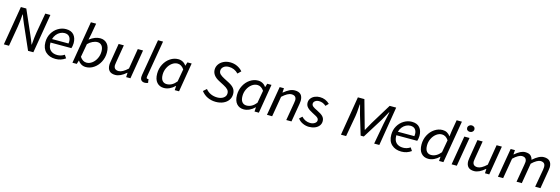

<svg xmlns="http://www.w3.org/2000/svg" viewBox="44 -2093 9967 3418"><g transform="rotate(15 5027.5 -384.0)"><path d="M163 -720H263L458 -276Q487 -212 519 -124H523Q535 -275 549 -355L613 -720H707L586 0H488L291 -448Q259 -520 232 -600H226Q218 -475 200 -369L137 0H42Z M746 -231Q746 -322 788.5 -395Q831 -468 899.5 -508.5Q968 -549 1043 -549Q1140 -549 1188.5 -492.5Q1237 -436 1237 -341Q1237 -314 1232 -288.5Q1227 -263 1221 -246H836V-238Q836 -148 882.5 -105Q929 -62 1008 -62Q1078 -62 1139 -103L1177 -46Q1098 13 995 13Q883 13 814.5 -50.5Q746 -114 746 -231ZM1150 -313Q1153 -333 1153 -350Q1153 -406 1123.5 -440Q1094 -474 1036 -474Q997 -474 958 -455Q919 -436 889.5 -399.5Q860 -363 846 -313Z M1409 -66H1406L1386 0H1306L1437 -781H1534L1498 -578L1476 -473H1478Q1579 -549 1672 -549Q1753 -549 1802.5 -494Q1852 -439 1852 -333Q1852 -238 1810.5 -158.5Q1769 -79 1700.5 -33Q1632 13 1555 13Q1508 13 1470 -8.5Q1432 -30 1409 -66ZM1754 -326Q1754 -398 1723 -434Q1692 -470 1642 -470Q1601 -470 1553.5 -447.5Q1506 -425 1469 -386L1425 -141Q1475 -66 1546 -66Q1600 -66 1648 -102Q1696 -138 1725 -198Q1754 -258 1754 -326Z M1951 -134Q1951 -157 1958 -195L2014 -536H2110L2055 -208Q2048 -168 2048 -155Q2048 -69 2138 -69Q2207 -69 2305 -161L2367 -536H2464L2375 0H2296L2300 -80H2295Q2189 13 2097 13Q2024 13 1987.5 -24.5Q1951 -62 1951 -134Z M2556 -74Q2556 -94 2560 -114L2674 -781H2767L2653 -110Q2652 -103 2652 -86Q2652 -77 2658 -72.5Q2664 -68 2671 -68Q2679 -68 2689 -70L2700 -1Q2666 11 2642 11Q2600 11 2578 -10.5Q2556 -32 2556 -74Z M2813 -204Q2813 -299 2854.5 -378Q2896 -457 2965 -503Q3034 -549 3112 -549Q3158 -549 3196.5 -528Q3235 -507 3258 -470H3261L3282 -536H3360L3271 0H3191L3196 -78H3192Q3149 -35 3097 -11Q3045 13 2993 13Q2912 13 2862.5 -42.5Q2813 -98 2813 -204ZM3201 -164 3242 -395Q3191 -470 3121 -470Q3066 -470 3018 -434Q2970 -398 2941 -338.5Q2912 -279 2912 -212Q2912 -138 2942.5 -102Q2973 -66 3024 -66Q3123 -66 3201 -164Z M3680 -115 3740 -168Q3780 -119 3835 -94.5Q3890 -70 3955 -70Q4023 -70 4068.5 -102Q4114 -134 4114 -187Q4114 -228 4087.5 -256Q4061 -284 4009 -311L3917 -359Q3783 -427 3783 -538Q3783 -591 3813.5 -636Q3844 -681 3898.5 -707.5Q3953 -734 4020 -734Q4091 -734 4150.5 -705.5Q4210 -677 4250 -630L4193 -574Q4119 -650 4019 -650Q3957 -650 3920.5 -619Q3884 -588 3884 -545Q3884 -507 3911 -481Q3938 -455 3992 -427L4085 -379Q4152 -344 4183 -302.5Q4214 -261 4214 -199Q4214 -138 4180.5 -89.5Q4147 -41 4086.5 -14Q4026 13 3949 13Q3869 13 3799.5 -18.5Q3730 -50 3680 -115Z M4284 -204Q4284 -299 4325.5 -378Q4367 -457 4436 -503Q4505 -549 4583 -549Q4629 -549 4667.5 -528Q4706 -507 4729 -470H4732L4753 -536H4831L4742 0H4662L4667 -78H4663Q4620 -35 4568 -11Q4516 13 4464 13Q4383 13 4333.5 -42.5Q4284 -98 4284 -204ZM4672 -164 4713 -395Q4662 -470 4592 -470Q4537 -470 4489 -434Q4441 -398 4412 -338.5Q4383 -279 4383 -212Q4383 -138 4413.5 -102Q4444 -66 4495 -66Q4594 -66 4672 -164Z M4982 -536H5061L5055 -457H5061Q5114 -501 5162 -525Q5210 -549 5260 -549Q5334 -549 5370.5 -511.5Q5407 -474 5407 -397Q5407 -374 5401 -341L5343 0H5247L5303 -328Q5310 -370 5310 -382Q5310 -467 5220 -467Q5150 -467 5051 -375L4987 0H4891Z M5460 -87 5510 -132Q5541 -97 5582 -78Q5623 -59 5670 -59Q5719 -59 5753.5 -82Q5788 -105 5788 -139Q5788 -159 5777 -173.5Q5766 -188 5741 -203.5Q5716 -219 5665 -244Q5602 -275 5567.5 -311Q5533 -347 5533 -397Q5533 -441 5558 -475.5Q5583 -510 5626.5 -529.5Q5670 -549 5722 -549Q5828 -549 5904 -474L5855 -424Q5798 -476 5725 -476Q5682 -476 5654 -454.5Q5626 -433 5626 -403Q5626 -374 5652.5 -353Q5679 -332 5733 -307Q5811 -270 5845 -234.5Q5879 -199 5879 -147Q5879 -99 5851.5 -63Q5824 -27 5775.5 -7Q5727 13 5666 13Q5607 13 5549.5 -13.5Q5492 -40 5460 -87Z M6374 -720H6494L6600 -341L6625 -251L6641 -195H6647L6661 -222Q6706 -305 6728 -341L6960 -720H7080L6962 0H6867L6938 -386Q6965 -525 6985 -606H6978L6886 -442L6656 -74H6598L6487 -442L6445 -606H6439L6437 -573Q6430 -444 6419 -386L6350 0H6255Z M7120 -231Q7120 -322 7162.5 -395Q7205 -468 7273.5 -508.5Q7342 -549 7417 -549Q7514 -549 7562.5 -492.5Q7611 -436 7611 -341Q7611 -314 7606 -288.5Q7601 -263 7595 -246H7210V-238Q7210 -148 7256.5 -105Q7303 -62 7382 -62Q7452 -62 7513 -103L7551 -46Q7472 13 7369 13Q7257 13 7188.5 -50.5Q7120 -114 7120 -231ZM7524 -313Q7527 -333 7527 -350Q7527 -406 7497.5 -440Q7468 -474 7410 -474Q7371 -474 7332 -455Q7293 -436 7263.5 -399.5Q7234 -363 7220 -313Z M7685 -204Q7685 -299 7726.5 -378Q7768 -457 7837 -503Q7906 -549 7984 -549Q8030 -549 8066.5 -528.5Q8103 -508 8126 -473H8129L8143 -578L8178 -781H8275L8143 0H8063L8068 -78H8064Q8021 -35 7969 -11Q7917 13 7865 13Q7784 13 7734.5 -42.5Q7685 -98 7685 -204ZM8073 -164 8114 -395Q8063 -470 7993 -470Q7938 -470 7890 -434Q7842 -398 7813 -338.5Q7784 -279 7784 -212Q7784 -138 7814.5 -102Q7845 -66 7896 -66Q7994 -66 8073 -164Z M8385 -536H8481L8390 0H8294ZM8393 -698Q8393 -725 8413.5 -744Q8434 -763 8462 -763Q8487 -763 8506.5 -747.5Q8526 -732 8526 -706Q8526 -679 8505.5 -660.5Q8485 -642 8457 -642Q8431 -642 8412 -657Q8393 -672 8393 -698Z M8564 -134Q8564 -157 8571 -195L8627 -536H8723L8668 -208Q8661 -168 8661 -155Q8661 -69 8751 -69Q8820 -69 8918 -161L8980 -536H9077L8988 0H8909L8913 -80H8908Q8802 13 8710 13Q8637 13 8600.5 -24.5Q8564 -62 8564 -134Z M9239 -536H9318L9312 -457H9318Q9423 -549 9506 -549Q9572 -549 9604.5 -521.5Q9637 -494 9647 -446Q9762 -549 9850 -549Q9923 -549 9959.5 -511Q9996 -473 9996 -402Q9996 -380 9989 -341L9932 0H9834L9892 -328Q9897 -360 9897 -378Q9897 -425 9874.5 -446Q9852 -467 9808 -467Q9782 -467 9740.5 -444.5Q9699 -422 9651 -375L9588 0H9491L9547 -328Q9554 -370 9554 -382Q9554 -467 9465 -467Q9438 -467 9396 -443.5Q9354 -420 9308 -375L9244 0H9148Z"/></g></svg>

Font: Nebula Sans Medium
Style: Regular
Weight: 500
Italic angle: -9°
Designer: Paul D. Hunt for Adobe (as Source Sans)
Foundry: Nebula Entertainment & Broadcasting LLC
Version: Version 1.010